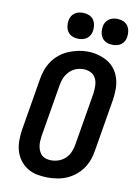

<svg xmlns="http://www.w3.org/2000/svg" viewBox="-103 -1029 805 1105"><g transform="rotate(10 300.0 -476.5)"><path d="M255 8Q223 8 192 2Q161 -4 135.5 -20Q110 -36 92 -60Q74 -84 65.5 -113Q57 -142 57 -174Q57 -206 62 -238L113 -543Q117 -570 127 -597.5Q137 -625 153.5 -649Q170 -673 193.5 -692Q217 -711 244 -722.5Q271 -734 298.5 -740Q326 -746 355 -746Q387 -746 417 -738Q447 -730 473 -715Q499 -700 517 -675.5Q535 -651 543.5 -622Q552 -593 552 -561Q552 -529 547 -497L496 -192Q492 -165 482.5 -138Q473 -111 456 -86.5Q439 -62 415.5 -43Q392 -24 365.5 -12.5Q339 -1 310.5 3.5Q282 8 255 8ZM257 -93Q280 -93 302 -101Q324 -109 341 -126Q358 -143 367 -165Q376 -187 379 -209L430 -513Q433 -536 432.5 -559.5Q432 -583 422.5 -602.5Q413 -622 393 -632Q373 -642 350 -642Q327 -642 305.5 -633.5Q284 -625 267.5 -608Q251 -591 242 -569.5Q233 -548 230 -526L179 -222Q177 -207 176 -191.5Q175 -176 177.5 -161.5Q180 -147 186 -133.5Q192 -120 202.5 -110.5Q213 -101 227.5 -97Q242 -93 257 -93ZM491 -809Q472 -809 455.5 -815.5Q439 -822 429 -835.5Q419 -849 416 -867Q413 -885 416 -903Q418 -916 424.5 -927.5Q431 -939 442 -947Q453 -955 465.5 -958Q478 -961 491 -961Q509 -961 525.5 -954.5Q542 -948 552 -934.5Q562 -921 565 -903Q568 -885 565 -867Q563 -854 556.5 -842.5Q550 -831 539 -823Q528 -815 515.5 -812Q503 -809 491 -809ZM291 -809Q272 -809 255.5 -815.5Q239 -822 229 -835.5Q219 -849 216 -867Q213 -885 216 -903Q218 -916 224.5 -927.5Q231 -939 242 -947Q253 -955 265.5 -958Q278 -961 291 -961Q309 -961 325.5 -954.5Q342 -948 352 -934.5Q362 -921 365 -903Q368 -885 365 -867Q363 -854 356.5 -842.5Q350 -831 339 -823Q328 -815 315.5 -812Q303 -809 291 -809Z"/></g></svg>

Font: Iosevka Etoile Oblique
Style: Bold
Weight: 700
Italic angle: -9°
Designer: Belleve Invis
Foundry: Belleve Invis
Version: Version 15.5.2; ttfautohint (v1.8.4)